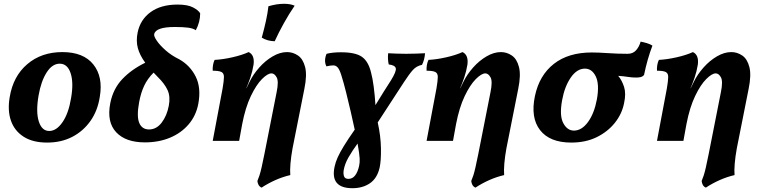

<svg xmlns="http://www.w3.org/2000/svg" viewBox="-20 -741 4014 1010"><path d="M228 9Q152 9 104 -22Q56 -53 37.5 -106.5Q19 -160 31 -230Q49 -340 123.5 -403.5Q198 -467 308 -467Q419 -467 471 -402Q523 -337 505 -232Q494 -159 456 -105Q418 -51 360 -21Q302 9 228 9ZM239 -52Q277 -52 309 -98.5Q341 -145 354 -226Q368 -306 351.5 -356Q335 -406 294 -406Q255 -406 225.5 -360Q196 -314 183 -239Q168 -153 184 -102.5Q200 -52 239 -52Z M742 8Q641 8 591 -45.5Q541 -99 560 -198Q575 -274 623.5 -325Q672 -376 744 -411Q715 -451 705 -488.5Q695 -526 704 -570Q718 -638 772.5 -677.5Q827 -717 914 -717Q967 -717 995.5 -702Q1024 -687 1033 -671Q1033 -625 1010 -582Q996 -592 969.5 -595.5Q943 -599 899 -599Q799 -599 791 -561Q789 -550 805 -526.5Q821 -503 851.5 -476Q882 -449 923 -429Q980 -397 1009.5 -338Q1039 -279 1023 -194Q1011 -132 972 -86.5Q933 -41 874 -16.5Q815 8 742 8ZM712 -204Q698 -129 712.5 -94.5Q727 -60 764 -60Q803 -60 830.5 -96Q858 -132 868 -185Q877 -233 861.5 -267Q846 -301 809 -337Q798 -348 788 -359Q756 -327 738.5 -290Q721 -253 712 -204Z M1099 0 1151 -276Q1158 -317 1158 -336.5Q1158 -356 1144.5 -362.5Q1131 -369 1099 -369Q1098 -383 1100.5 -398.5Q1103 -414 1109 -426Q1151 -428 1202 -439.5Q1253 -451 1288 -467Q1320 -452 1314 -402Q1308 -365 1297 -333Q1286 -301 1276 -278V-276L1293 -311Q1312 -350 1344 -386Q1376 -422 1414.5 -444.5Q1453 -467 1490 -467Q1521 -467 1547.5 -449Q1574 -431 1585 -388.5Q1596 -346 1581 -273L1519 39Q1511 83 1508 119Q1505 155 1507 180Q1468 189 1429.5 206Q1391 223 1356 246Q1345 241 1340 231.5Q1335 222 1334 211Q1340 197 1345 181.5Q1350 166 1356 140Q1362 114 1371 69L1435 -255Q1447 -313 1435.5 -334Q1424 -355 1408 -355Q1388 -355 1358 -325Q1328 -295 1299.5 -235.5Q1271 -176 1254 -88L1238 0ZM1425 -524Q1386 -525 1357 -543Q1370 -590 1379 -631Q1388 -672 1392 -708Q1435 -721 1474 -721Q1508 -721 1530 -711Q1501 -669 1473.5 -619.5Q1446 -570 1425 -524Z M1834 249Q1716 249 1740 136Q1745 112 1756.5 86.5Q1768 61 1789.5 26Q1811 -9 1846 -59Q1837 -102 1825 -153.5Q1813 -205 1800.5 -255.5Q1788 -306 1775 -347Q1766 -375 1756.5 -386Q1747 -397 1733 -397Q1719 -397 1697 -392Q1689 -408 1690 -425.5Q1691 -443 1698 -458Q1729 -466 1774 -466Q1850 -466 1884 -442Q1918 -418 1932 -359Q1940 -330 1946 -284Q1952 -238 1955 -188Q1978 -226 1998.5 -258.5Q2019 -291 2037 -319Q2066 -366 2062 -382Q2058 -398 2025 -402Q2022 -413 2021 -429.5Q2020 -446 2022 -461Q2040 -460 2064.5 -459Q2089 -458 2116 -458Q2143 -458 2169.5 -459Q2196 -460 2216 -461Q2213 -425 2200 -400Q2171 -394 2152 -373Q2133 -352 2105 -309L1967 -97Q1983 -25 1984 39.5Q1985 104 1977 141Q1964 197 1926 223Q1888 249 1834 249ZM1788 154Q1785 174 1790 187Q1795 200 1813 200Q1834 200 1848 182Q1862 164 1869 132Q1873 116 1872 93Q1871 70 1861 14Q1834 51 1814 85.5Q1794 120 1788 154Z M2224 0 2276 -276Q2283 -317 2283 -336.5Q2283 -356 2269.5 -362.5Q2256 -369 2224 -369Q2223 -383 2225.5 -398.5Q2228 -414 2234 -426Q2276 -428 2327 -439.5Q2378 -451 2413 -467Q2445 -452 2439 -402Q2433 -365 2422 -333Q2411 -301 2401 -278V-276L2418 -311Q2437 -350 2469 -386Q2501 -422 2539.5 -444.5Q2578 -467 2615 -467Q2646 -467 2672.5 -449Q2699 -431 2710 -388.5Q2721 -346 2706 -273L2644 39Q2636 83 2633 119Q2630 155 2632 180Q2593 189 2554.5 206Q2516 223 2481 246Q2470 241 2465 231.5Q2460 222 2459 211Q2465 197 2470 181.5Q2475 166 2481 140Q2487 114 2496 69L2560 -255Q2572 -313 2560.5 -334Q2549 -355 2533 -355Q2513 -355 2483 -325Q2453 -295 2424.5 -235.5Q2396 -176 2379 -88L2363 0Z M2985 9Q2872 9 2821 -56.5Q2770 -122 2794 -236Q2817 -345 2893.5 -405Q2970 -465 3093 -465Q3128 -465 3178 -461.5Q3228 -458 3282 -458Q3309 -458 3325.5 -476Q3342 -494 3350 -522Q3366 -519 3383 -514Q3400 -509 3412 -501Q3385 -430 3368 -347Q3361 -338 3350 -335.5Q3339 -333 3327 -333Q3304 -333 3283 -336.5Q3262 -340 3232 -342Q3252 -318 3263 -283.5Q3274 -249 3263 -199Q3252 -142 3214.5 -95Q3177 -48 3119 -19.5Q3061 9 2985 9ZM2999 -54Q3040 -54 3073 -99Q3106 -144 3120 -219Q3134 -298 3114 -339Q3094 -380 3057 -380Q3015 -380 2982.5 -333Q2950 -286 2937 -214Q2922 -133 2943 -93.5Q2964 -54 2999 -54Z M3436 0 3488 -276Q3495 -317 3495 -336.5Q3495 -356 3481.5 -362.5Q3468 -369 3436 -369Q3435 -383 3437.5 -398.5Q3440 -414 3446 -426Q3488 -428 3539 -439.5Q3590 -451 3625 -467Q3657 -452 3651 -402Q3645 -365 3634 -333Q3623 -301 3613 -278V-276L3630 -311Q3649 -350 3681 -386Q3713 -422 3751.5 -444.5Q3790 -467 3827 -467Q3858 -467 3884.5 -449Q3911 -431 3922 -388.5Q3933 -346 3918 -273L3856 39Q3848 83 3845 119Q3842 155 3844 180Q3805 189 3766.5 206Q3728 223 3693 246Q3682 241 3677 231.5Q3672 222 3671 211Q3677 197 3682 181.5Q3687 166 3693 140Q3699 114 3708 69L3772 -255Q3784 -313 3772.5 -334Q3761 -355 3745 -355Q3725 -355 3695 -325Q3665 -295 3636.5 -235.5Q3608 -176 3591 -88L3575 0Z"/></svg>

Font: Vollkorn
Style: Bold Italic
Weight: 700
Italic angle: -11°
Designer: Friedrich Althausen
Foundry: Friedrich Althausen
Version: Version 5.000; ttfautohint (v1.8.3)